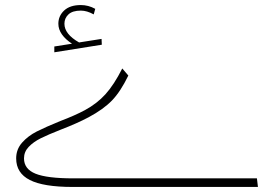

<svg xmlns="http://www.w3.org/2000/svg" viewBox="-20 -740 1070 760"><path d="M44 -113Q44 -149 67.5 -175.5Q91 -202 125.5 -219.5Q160 -237 219 -261Q277 -283 316 -304Q364 -330 397.5 -367Q431 -404 464 -469L488 -441Q457 -377 423 -342Q389 -307 331 -276Q286 -252 221 -227Q170 -207 141 -192.5Q112 -178 93.5 -158.5Q75 -139 75 -113Q75 -71 120.5 -52.5Q166 -34 270 -34H997L1001 0H267Q152 0 98 -27.5Q44 -55 44 -113ZM383 -563 195 -533V-556L265 -567Q239 -584 225 -604Q211 -624 211 -646Q211 -677 234 -698.5Q257 -720 300 -720Q330 -720 357 -705L351 -683Q324 -698 300 -698Q267 -698 251 -683Q235 -668 235 -646Q235 -605 293 -572L382 -586Z"/></svg>

Font: FiraGO UltraLight
Style: Italic
Weight: 200
Italic angle: -8°
Designer: bBox Type GmbH
Foundry: bBox Type GmbH
Version: Version 1.001